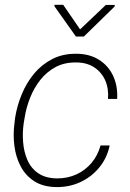

<svg xmlns="http://www.w3.org/2000/svg" viewBox="-20 -759 535 789"><path d="M214.8 -25.9Q258.3 -25.9 294.4 -42.5Q330.6 -59.1 356.2 -89.6Q381.8 -120.1 393.1 -161.1H430.7Q419.9 -109.9 388.4 -71.3Q356.9 -32.7 312 -11.5Q267.1 9.8 214.8 9.8Q159.2 9.8 122.3 -13.4Q85.4 -36.6 65.2 -75Q44.9 -113.3 39.1 -159.9Q33.2 -206.5 39.6 -253.4L42 -274.4Q49.8 -323.7 69.1 -370.8Q88.4 -418 119.6 -455.8Q150.9 -493.7 194.3 -516.1Q237.8 -538.6 293 -538.1Q347.2 -538.1 386.2 -513.7Q425.3 -489.3 444.8 -447.5Q464.4 -405.8 461.4 -352.5H423.8Q427.2 -395 412.4 -428.7Q397.5 -462.4 366.9 -482.4Q336.4 -502.4 292.5 -502.4Q244.6 -502.9 208 -483.2Q171.4 -463.4 145.5 -430.4Q119.6 -397.5 103.5 -356.7Q87.4 -315.9 81.1 -274.4L77.6 -253.9Q71.8 -214.8 75 -174.8Q78.1 -134.8 92.8 -101.1Q107.4 -67.4 137.5 -46.9Q167.5 -26.4 214.8 -25.9ZM239.7 -739.3 309.1 -638.2 415 -738.8H451.7L451.2 -732.4L324.7 -608.9H292L203.6 -733.4L204.1 -739.3Z"/></svg>

Font: Roboto ExtraLight
Style: Italic
Weight: 250
Designer: Christian Robertson
Foundry: Google
Version: Version 3.009; 2024